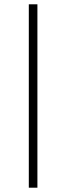

<svg xmlns="http://www.w3.org/2000/svg" viewBox="-20 -720 319 893"><path d="M114 153V-700H154V153Z"/></svg>

Font: Junicode SmExp
Style: Italic
Weight: 400
Width: 6
Italic angle: -11°
Designer: Peter S. Baker
Version: Version 2.205; ttfautohint (v1.8.4)